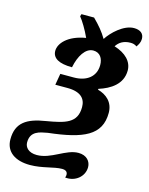

<svg xmlns="http://www.w3.org/2000/svg" viewBox="-166 -742 808 1043"><g transform="rotate(15 237.5 -220.0)"><path d="M304 220C361 227 410 187 410 134C410 102 387 72 340 72C269 72 204 142 123 142C77 142 55 117 55 89C55 25 107 18 150 10C346 -12 442 -54 442 -180C442 -241 401 -274 353 -287L354 -292C418 -312 482 -352 482 -429C482 -479 444 -518 379 -538C394 -562 419 -579 458 -579C470 -579 482 -577 494 -568C504 -583 512 -596 512 -615C512 -645 491 -661 456 -661C398 -661 336 -601 311 -561C289 -598 267 -624 231 -660H160L156 -647C173 -627 200 -582 218 -542C117 -525 74 -472 74 -431C74 -390 111 -368 185 -368C198 -434 230 -486 274 -486C312 -486 330 -456 330 -419C330 -355 282 -317 209 -317H133L122 -253H190C267 -253 294 -219 294 -173C294 -82 228 -67 123 -49C21 -33 -37 2 -37 96C-37 168 20 204 101 204C172 204 229 179 277 179C310 179 311 203 304 220Z"/></g></svg>

Font: Noto Serif SemiCondensed Extra
Style: Italic
Weight: 800
Width: 4
Italic angle: -12°
Designer: Monotype Design Team
Foundry: Monotype Imaging Inc.
Version: Version 1.901